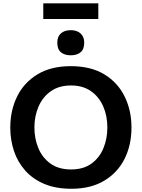

<svg xmlns="http://www.w3.org/2000/svg" viewBox="-20 -1126 855 1158"><path d="M411 12.5Q316 12.5 246.5 -17Q177 -46.5 131.5 -98Q86 -149.5 64 -216Q42 -282.5 42 -356.5Q42 -460 83.2 -544Q124.5 -628 206 -677.5Q287.5 -727 407 -727Q528.5 -727 609.8 -677.2Q691 -627.5 732 -543.5Q773 -459.5 773 -357Q773 -251 731 -167.5Q689 -84 608 -35.8Q527 12.5 411 12.5ZM408.5 -104Q483 -104 531.5 -139.2Q580 -174.5 603.8 -232.2Q627.5 -290 627.5 -357Q627.5 -428 602 -485.5Q576.5 -543 527.8 -576.8Q479 -610.5 408.5 -610.5Q335.5 -610.5 286.2 -575.5Q237 -540.5 212.2 -482.8Q187.5 -425 187.5 -357Q187.5 -289 211.8 -231.5Q236 -174 285 -139Q334 -104 408.5 -104ZM406 -792.5Q369.5 -792.5 347.5 -810.8Q325.5 -829 325.5 -869Q325.5 -905.5 347.5 -924.8Q369.5 -944 407 -944Q444.5 -944 466.2 -924Q488 -904 488 -869Q488 -829 466.2 -810.8Q444.5 -792.5 406 -792.5ZM241 -1011.5V-1106H573V-1011.5Z"/></svg>

Font: Commissioner SemiBold
Style: Regular
Weight: 600
Designer: Kostas Bartsokas
Foundry: Kostas Bartsokas
Version: Version 1.000; ttfautohint (v1.8.3)